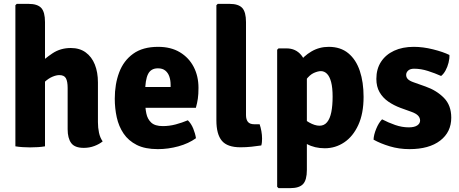

<svg xmlns="http://www.w3.org/2000/svg" viewBox="-20 -756 2374 992"><path d="M212.5 0Q196 3 176 4.2Q156 5.5 135 5.5Q116.5 5.5 97 4.2Q77.5 3 59.5 0V-729L66.5 -736H127.5Q173.5 -736 193 -715Q212.5 -694 212.5 -642ZM486 -125Q486 -96 491.5 -70.2Q497 -44.5 510.5 -25.5Q493.5 -11.5 468 -1.8Q442.5 8 413 8Q366 8 347.8 -17Q329.5 -42 329.5 -88.5V-301.5Q329.5 -335.5 320.5 -351.8Q311.5 -368 286.5 -368Q271 -368 250.8 -359.5Q230.5 -351 210.2 -332.2Q190 -313.5 175 -282V-418.5Q210 -453 251.2 -480.5Q292.5 -508 346 -508Q391.5 -508 422.8 -485.2Q454 -462.5 470 -422.5Q486 -382.5 486 -330Z M673 -199V-306.5H861.5V-318Q861.5 -341 855 -360.2Q848.5 -379.5 834.2 -391.2Q820 -403 796 -403Q759.5 -403 744.8 -373Q730 -343 730 -280.5V-233.5Q730 -199.5 736 -170Q742 -140.5 761.5 -122.5Q781 -104.5 821 -104.5Q855 -104.5 887.8 -113.2Q920.5 -122 950.5 -134.5Q968 -117.5 978.5 -91.5Q989 -65.5 992.5 -42Q954.5 -14.5 901.8 0Q849 14.5 795.5 14.5Q729.5 14.5 686.5 -7.2Q643.5 -29 618.5 -66Q593.5 -103 583.2 -149.8Q573 -196.5 573 -246Q573 -321.5 595.8 -382Q618.5 -442.5 668 -478.2Q717.5 -514 797 -514Q863 -514 909.5 -486Q956 -458 980.8 -410.2Q1005.5 -362.5 1005.5 -302Q1005.5 -268.5 1002.2 -246.2Q999 -224 992 -199Z M1321.5 -114Q1327 -97.5 1330.5 -78.2Q1334 -59 1334 -40Q1334 -31.5 1333.2 -22Q1332.5 -12.5 1330 -4.5Q1307.5 -1 1279.5 2Q1251.5 5 1222.5 5Q1154.5 5 1126.2 -28.8Q1098 -62.5 1098 -134V-729L1105 -736H1166Q1212 -736 1231.5 -715Q1251 -694 1251 -642V-161.5Q1251 -138.5 1261 -126.2Q1271 -114 1294 -114Z M1460.5 -506Q1508 -506 1536.8 -470.8Q1565.5 -435.5 1565.5 -374V122Q1565.5 174 1545.8 195Q1526 216 1480 216H1419L1412 209V-499L1419 -506ZM1858.5 -255.5Q1858.5 -169.5 1831.2 -110.2Q1804 -51 1758.5 -20.5Q1713 10 1658 10Q1606 10 1565.8 -11.8Q1525.5 -33.5 1492.5 -53.5L1517.5 -164.5Q1547 -140.5 1576.8 -123.5Q1606.5 -106.5 1631 -106.5Q1655 -106.5 1670 -124.8Q1685 -143 1691.8 -176.8Q1698.5 -210.5 1698.5 -256.5Q1698.5 -303 1690.8 -332.2Q1683 -361.5 1669.2 -375Q1655.5 -388.5 1638 -388.5Q1622.5 -388.5 1601.2 -379Q1580 -369.5 1559.8 -342.2Q1539.5 -315 1526 -262L1491 -350.5Q1496 -391 1522 -428.5Q1548 -466 1588.8 -490Q1629.5 -514 1678.5 -514Q1739.5 -514 1779.5 -481Q1819.5 -448 1839 -389.8Q1858.5 -331.5 1858.5 -255.5Z M1910 -34.5Q1911 -59.5 1923.8 -90.5Q1936.5 -121.5 1954 -139.5Q1986.5 -122.5 2021.8 -110.2Q2057 -98 2092 -98Q2121 -98 2135.8 -108Q2150.5 -118 2150.5 -133Q2150.5 -147.5 2139.8 -158.8Q2129 -170 2105 -178.5L2049.5 -198.5Q2014.5 -211.5 1986 -231.2Q1957.5 -251 1941 -279.8Q1924.5 -308.5 1924.5 -348.5Q1924.5 -399.5 1948.5 -436.5Q1972.5 -473.5 2016 -493.8Q2059.5 -514 2118 -514Q2165.5 -514 2217.5 -501Q2269.5 -488 2302 -472Q2303 -454 2297.5 -432Q2292 -410 2281.8 -391.5Q2271.5 -373 2259 -363.5Q2228 -377.5 2191.5 -389.2Q2155 -401 2119.5 -401Q2099.5 -401 2089 -391.5Q2078.5 -382 2078.5 -369Q2078.5 -356 2087.5 -347Q2096.5 -338 2116.5 -331L2178.5 -309Q2235.5 -289 2273.5 -250.5Q2311.5 -212 2311.5 -148Q2311.5 -73.5 2254.2 -29.5Q2197 14.5 2095.5 14.5Q2042 14.5 1993.8 0Q1945.5 -14.5 1910 -34.5Z"/></svg>

Font: Signika Light
Style: Bold
Weight: 700
Version: Version 2.003;gftools[0.9.32]